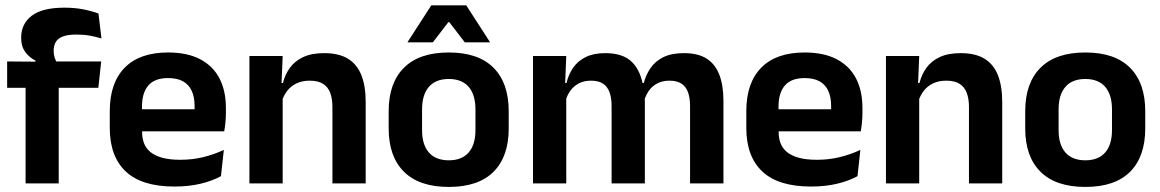

<svg xmlns="http://www.w3.org/2000/svg" viewBox="-20 -706 4466 739"><path d="M228.5 -676.5Q267.5 -676.5 300.5 -670Q333.5 -663.5 359 -654L370.5 -558Q349 -564.5 325.8 -568.8Q302.5 -573 274.5 -573Q241 -573 221.8 -565.5Q202.5 -558 194.5 -544Q186.5 -530 186.5 -511V-509.5Q186.5 -496 190.5 -484Q194.5 -472 200 -462.5L116.5 -459.5V-473Q93.5 -484 77.5 -505.5Q61.5 -527 61.5 -559V-561.5Q61.5 -614.5 102.2 -645.5Q143 -676.5 228.5 -676.5ZM206 0H78.5V-433H206ZM358.5 -368H7.5V-469.5L131.5 -468.5L181.5 -469.5H369.5Z M651.5 12Q525.5 12 464 -46Q402.5 -104 402.5 -214V-278Q402.5 -387 460 -445.5Q517.5 -504 627 -504Q701 -504 750.5 -478Q800 -452 824.8 -404.2Q849.5 -356.5 849.5 -290V-272.5Q849.5 -254.5 847.8 -235.8Q846 -217 843 -200.5H727Q728.5 -228 728.8 -252.8Q729 -277.5 729 -297.5Q729 -332 718 -356.2Q707 -380.5 684.5 -393Q662 -405.5 627 -405.5Q575.5 -405.5 551 -377Q526.5 -348.5 526.5 -296V-250.5L527 -236V-197.5Q527 -174.5 534.2 -155Q541.5 -135.5 558.5 -121.2Q575.5 -107 603.8 -99Q632 -91 674.5 -91Q720.5 -91 762.2 -101.2Q804 -111.5 841.5 -129L830.5 -28Q797 -9.5 751.8 1.2Q706.5 12 651.5 12ZM817 -200.5H470.5V-285.5H817Z M1387.5 0H1259.5V-294.5Q1259.5 -325.5 1251.2 -348Q1243 -370.5 1224 -383Q1205 -395.5 1172 -395.5Q1143 -395.5 1121.2 -385Q1099.5 -374.5 1085.8 -356.8Q1072 -339 1065 -316.5L1045 -386.5H1069Q1077 -419 1095.8 -445Q1114.5 -471 1146.8 -486.2Q1179 -501.5 1227.5 -501.5Q1284 -501.5 1319 -480.2Q1354 -459 1370.8 -417Q1387.5 -375 1387.5 -313ZM1068 0H940V-490.5H1068L1063 -371L1068 -360.5Z M1707.5 13.5Q1593.5 13.5 1534.8 -45Q1476 -103.5 1476 -211.5V-278Q1476 -386.5 1534.8 -445.2Q1593.5 -504 1707.5 -504Q1821 -504 1879.5 -445.2Q1938 -386.5 1938 -278V-211.5Q1938 -103.5 1879.8 -45Q1821.5 13.5 1707.5 13.5ZM1707.5 -89Q1757.5 -89 1783.8 -119Q1810 -149 1810 -205V-284.5Q1810 -341.5 1783.8 -371.8Q1757.5 -402 1707.5 -402Q1657 -402 1630.8 -371.8Q1604.5 -341.5 1604.5 -284.5V-205Q1604.5 -149 1630.8 -119Q1657 -89 1707.5 -89ZM1549 -544.5 1640 -685.5H1774.5L1865.5 -544.5V-543H1769L1709.5 -620.5H1705.5L1646 -543H1549Z M2764.5 0H2636V-298Q2636 -328 2628.5 -349.8Q2621 -371.5 2603.8 -383.5Q2586.5 -395.5 2557 -395.5Q2530 -395.5 2510 -385Q2490 -374.5 2477.5 -356.8Q2465 -339 2459 -316.5L2445 -386.5H2458Q2466 -418 2484 -444.2Q2502 -470.5 2533.2 -486Q2564.5 -501.5 2612.5 -501.5Q2666 -501.5 2699.2 -480.8Q2732.5 -460 2748.5 -418.8Q2764.5 -377.5 2764.5 -316.5ZM2159.5 0H2031.5V-490.5H2159.5L2154.5 -366L2159.5 -360.5ZM2462 0H2334V-298Q2334 -328 2326.5 -349.8Q2319 -371.5 2301.8 -383.5Q2284.5 -395.5 2255 -395.5Q2227.5 -395.5 2207.8 -385Q2188 -374.5 2175.2 -356.8Q2162.5 -339 2156.5 -316.5L2136.5 -386.5H2160.5Q2168 -419 2185.8 -445Q2203.5 -471 2234 -486.2Q2264.5 -501.5 2310 -501.5Q2378.5 -501.5 2413.2 -466.5Q2448 -431.5 2457 -364.5Q2459 -354.5 2460.5 -341.2Q2462 -328 2462 -316.5Z M3101.5 12Q2975.5 12 2914 -46Q2852.5 -104 2852.5 -214V-278Q2852.5 -387 2910 -445.5Q2967.5 -504 3077 -504Q3151 -504 3200.5 -478Q3250 -452 3274.8 -404.2Q3299.5 -356.5 3299.5 -290V-272.5Q3299.5 -254.5 3297.8 -235.8Q3296 -217 3293 -200.5H3177Q3178.5 -228 3178.8 -252.8Q3179 -277.5 3179 -297.5Q3179 -332 3168 -356.2Q3157 -380.5 3134.5 -393Q3112 -405.5 3077 -405.5Q3025.5 -405.5 3001 -377Q2976.5 -348.5 2976.5 -296V-250.5L2977 -236V-197.5Q2977 -174.5 2984.2 -155Q2991.5 -135.5 3008.5 -121.2Q3025.5 -107 3053.8 -99Q3082 -91 3124.5 -91Q3170.5 -91 3212.2 -101.2Q3254 -111.5 3291.5 -129L3280.5 -28Q3247 -9.5 3201.8 1.2Q3156.5 12 3101.5 12ZM3267 -200.5H2920.5V-285.5H3267Z M3837.5 0H3709.5V-294.5Q3709.5 -325.5 3701.2 -348Q3693 -370.5 3674 -383Q3655 -395.5 3622 -395.5Q3593 -395.5 3571.2 -385Q3549.5 -374.5 3535.8 -356.8Q3522 -339 3515 -316.5L3495 -386.5H3519Q3527 -419 3545.8 -445Q3564.5 -471 3596.8 -486.2Q3629 -501.5 3677.5 -501.5Q3734 -501.5 3769 -480.2Q3804 -459 3820.8 -417Q3837.5 -375 3837.5 -313ZM3518 0H3390V-490.5H3518L3513 -371L3518 -360.5Z M4157.5 13.5Q4043.5 13.5 3984.8 -45Q3926 -103.5 3926 -211.5V-278Q3926 -386.5 3984.8 -445.2Q4043.5 -504 4157.5 -504Q4271 -504 4329.5 -445.2Q4388 -386.5 4388 -278V-211.5Q4388 -103.5 4329.8 -45Q4271.5 13.5 4157.5 13.5ZM4157.5 -89Q4207.5 -89 4233.8 -119Q4260 -149 4260 -205V-284.5Q4260 -341.5 4233.8 -371.8Q4207.5 -402 4157.5 -402Q4107 -402 4080.8 -371.8Q4054.5 -341.5 4054.5 -284.5V-205Q4054.5 -149 4080.8 -119Q4107 -89 4157.5 -89Z"/></svg>

Font: Anek Devanagari Medium SemiBold
Style: Regular
Weight: 600
Version: Version 1.003